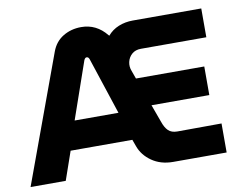

<svg xmlns="http://www.w3.org/2000/svg" viewBox="-77 -815 1142 919"><g transform="rotate(-10 493.5 -356.0)"><path d="M0 0 227 -619Q244 -665 283 -688.5Q322 -712 371 -712Q445 -712 494 -651L497 -648Q519 -674 551 -687Q583 -700 620 -700H953V-560H635Q608 -560 591 -545Q574 -530 569 -507.5Q564 -485 573 -463L587 -424H919V-285H638L669 -200Q679 -170 694.5 -155Q710 -140 738 -140L953 -141V0H693Q633 0 590 -30Q547 -60 531 -105L519 -138H219L171 0ZM263 -277H476L385 -553Q381 -565 372 -565Q364 -565 359 -553Z"/></g></svg>

Font: MuseoModerno
Style: Bold
Weight: 700
Designer: Pablo Cosgaya, Héctor Gatti, Marcela Romero, and the Authors of The MuseoModerno Project.
Foundry: Omnibus-Type Team
Version: Version 1.001